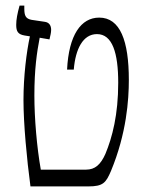

<svg xmlns="http://www.w3.org/2000/svg" viewBox="-20 -667 513 687"><path d="M89 0H296C349 0 359 -13 377 -55C433 -190 441 -310 441 -381C441 -521 410 -604 335 -604C270 -604 226 -542 220 -418H244C250 -492 277 -545 327 -545C382 -545 403 -478 403 -371C403 -257 382 -176 357 -116C340 -78 320 -60 288 -60H126C112 -139 103 -243 103 -325C103 -420 112 -480 122 -532L157 -526C160 -539 163 -550 163 -560C163 -577 155 -587 140 -589L93 -596C72 -600 67 -611 67 -636V-647H50C42 -618 38 -597 38 -578C38 -555 44 -544 68 -540L87 -537C75 -482 64 -395 64 -309C64 -224 76 -97 89 0Z"/></svg>

Font: Noto Serif Hebrew Condensed Light
Style: Regular
Weight: 300
Width: 3
Designer: Monotype Design Team
Foundry: Monotype Imaging Inc.
Version: Version 2.004